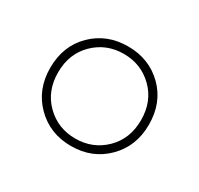

<svg xmlns="http://www.w3.org/2000/svg" viewBox="-69 -801 415 401"><g transform="rotate(30 139.0 -600.0)"><path d="M20 -600Q20 -548 54 -514Q88 -480 139 -480Q190 -480 224 -514Q258 -548 258 -600Q258 -653 224 -686.5Q190 -720 139 -720Q88 -720 54 -686.5Q20 -653 20 -600ZM39 -600Q39 -645 68 -673.5Q97 -702 139 -702Q181 -702 210 -673.5Q239 -645 239 -600Q239 -555 210 -526.5Q181 -498 139 -498Q97 -498 68 -526.5Q39 -555 39 -600Z"/></g></svg>

Font: Jost ExtraLight
Style: Regular
Weight: 250
Version: Version 3.710